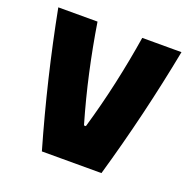

<svg xmlns="http://www.w3.org/2000/svg" viewBox="-114 -738 849 851"><g transform="rotate(20 310.5 -312.5)"><path d="M170 0Q125 -156 87.5 -312.5Q50 -469 20 -625H205Q223 -512 248 -398.5Q273 -285 306 -172H315Q348 -285 373 -398.5Q398 -512 416 -625H601Q571 -469 533.5 -312.5Q496 -156 451 0Z"/></g></svg>

Font: Changa ExtraLight ExtraBold
Style: Regular
Weight: 800
Version: Version 3.002; ttfautohint (v1.8.2)